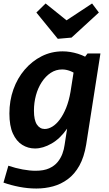

<svg xmlns="http://www.w3.org/2000/svg" viewBox="-29 -841 625 1103"><path d="M180 242Q131 242 82 232.5Q33 223 -9 208L19 111Q60 125 101 132.5Q142 140 175 140Q223 140 253.5 126Q284 112 302 90Q320 68 329.5 42Q339 16 342 -8L367 -169L413 -243Q396 -159 356.5 -102Q317 -45 267.5 -16.5Q218 12 172 12Q132 12 98.5 -9Q65 -30 45 -74Q25 -118 25 -189Q25 -263 48 -327.5Q71 -392 113 -441Q155 -490 210.5 -518Q266 -546 331 -546Q374 -546 419 -532Q464 -518 509 -486L449 -501L474 -534H548L466 -10Q454 62 427 110.5Q400 159 361 188Q322 217 276 229.5Q230 242 180 242ZM228 -100Q249 -100 271.5 -113.5Q294 -127 314.5 -154.5Q335 -182 351 -221.5Q367 -261 376 -313L398 -452L421 -406Q396 -425 373 -433.5Q350 -442 328 -442Q292 -442 262.5 -422.5Q233 -403 211 -369.5Q189 -336 177.5 -293.5Q166 -251 166 -205Q166 -151 183 -125.5Q200 -100 228 -100ZM500 -821 539 -769 382 -625 303 -618 180 -769 233 -821 397 -689 303 -691Z"/></svg>

Font: Bitter Thin
Style: Bold Italic
Weight: 700
Italic angle: -9°
Version: Version 3.021